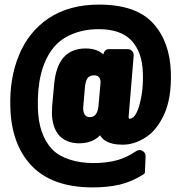

<svg xmlns="http://www.w3.org/2000/svg" viewBox="-20 -806 788 836"><path d="M416 -217Q406 -206 393 -199Q365 -182 325 -182Q268 -182 236 -218Q208 -252 206 -310Q206 -322 207 -344L216 -441Q223 -515 255 -554Q290 -595 353 -595Q402 -595 430 -569L431 -572Q432 -580 438.5 -586Q445 -592 453 -592H536Q548 -592 555.5 -583.5Q563 -575 562 -563L541 -309L540 -294Q541 -292 542 -289Q543 -289 543 -289Q554 -289 564 -299Q577 -314 586 -345Q605 -410 602 -488Q600 -579 551 -631Q504 -679 410 -679Q345 -679 292 -656.5Q239 -634 207 -591Q140 -500 145 -335Q148 -219 207 -156Q235 -127 282.5 -111.5Q330 -96 387 -96Q445 -96 492 -109Q533 -121 573 -148Q587 -157 600.5 -149Q614 -141 614 -125Q612 -91 611 -57Q611 -50 605 -47Q555 -15 501 -2Q448 10 384 10Q206 10 116 -86Q29 -179 25 -340Q21 -464 62 -564Q103 -666 191 -726Q281 -786 411 -786Q574 -786 648 -703Q720 -623 724 -490Q727 -380 696 -311Q664 -240 616 -209Q566 -176 514 -176Q464 -176 436 -195Q423 -204 416 -217ZM371 -296Q390 -296 399 -311Q407 -324 409 -346L417 -437L418 -448Q417 -465 409 -472Q402 -478 390 -478Q373 -478 364 -469Q353 -458 350 -428L343 -347L342 -333Q343 -312 352 -303Q359 -296 371 -296Z"/></svg>

Font: Grith.
Style: Regular
Weight: 400
Designer: Yosi Nasution
Version: Version 1.000;hotconv 1.0.109;makeotfexe 2.5.65596